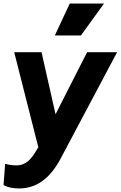

<svg xmlns="http://www.w3.org/2000/svg" viewBox="-31 -840 680 1082"><path d="M76 222C172 222 249 169 310 55L629 -546H460L282 -196L203 -546H49L185 -10L167 19C145 54 117 92 61 92C43 92 17 89 -2 83L-11 203C10 215 40 222 76 222ZM278 -640H425L555 -820H362Z"/></svg>

Font: Mluvka ExtraBold
Style: Italic
Weight: 800
Italic angle: -8°
Designer: Modified by Jiří Krblich, Original typeface by Gumpita Rahayu
Foundry: Gumpita Rahayu & Jiří Krblich
Version: Version 2.000;Glyphs 3.1.1 (3134)